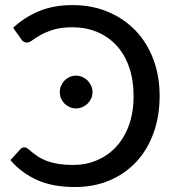

<svg xmlns="http://www.w3.org/2000/svg" viewBox="-20 -746 710 774"><path d="M22 0ZM78 -152Q83 -152 87.2 -149.8Q91.5 -147.5 95.5 -144Q114 -127.5 132.5 -115.5Q151 -103.5 172.2 -96Q193.5 -88.5 218.5 -84.8Q243.5 -81 275 -81Q326 -81 370.5 -99.8Q415 -118.5 448 -154Q481 -189.5 499.8 -241.2Q518.5 -293 518.5 -359Q518.5 -424 500.5 -475.5Q482.5 -527 449.8 -562.5Q417 -598 371.8 -617Q326.5 -636 272.5 -636Q227 -636 196 -626.5Q165 -617 144.2 -605.2Q123.5 -593.5 110.8 -584Q98 -574.5 89 -574.5Q80.5 -574.5 75.5 -577.8Q70.5 -581 67 -586L33 -634Q77 -675.5 136.2 -700.5Q195.5 -725.5 272 -725.5Q350 -725.5 414.8 -698.5Q479.5 -671.5 526 -623.2Q572.5 -575 598 -507.5Q623.5 -440 623.5 -359Q623.5 -278 599.2 -210.5Q575 -143 530.2 -94.5Q485.5 -46 422.2 -19Q359 8 281.5 8Q192.5 8 129.2 -20.5Q66 -49 22 -100.5L63 -145.5Q69.5 -152 78 -152ZM353 -374.5Q353 -361 347.5 -349Q342 -337 333 -328.2Q324 -319.5 311.8 -314.2Q299.5 -309 286 -309Q272.5 -309 260.8 -314.2Q249 -319.5 240.2 -328.2Q231.5 -337 226.2 -349Q221 -361 221 -374.5Q221 -388 226.2 -400.2Q231.5 -412.5 240.2 -421.5Q249 -430.5 260.8 -435.8Q272.5 -441 286 -441Q299.5 -441 311.8 -435.8Q324 -430.5 333 -421.5Q342 -412.5 347.5 -400.2Q353 -388 353 -374.5Z"/></svg>

Font: Lato Medium
Style: Regular
Weight: 500
Designer: Lukasz Dziedzic
Foundry: tyPoland Lukasz Dziedzic
Version: Version 2.006; 2014-01-15